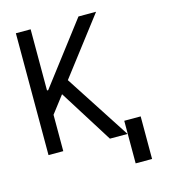

<svg xmlns="http://www.w3.org/2000/svg" viewBox="-129 -829 974 1107"><g transform="rotate(-15 358.0 -275.5)"><path d="M436.1 0 235.8 -318.9 157.7 -217V0H69.6V-727.3H157.7V-362.2H164.8L443.2 -727.3H548.3L289.1 -388.5L541.2 0ZM640.6 -78.1V176.1H542.6V-78.1Z"/></g></svg>

Font: Inter UI
Style: Regular
Weight: 400
Designer: Rasmus Andersson
Foundry: rsms
Version: Version 2.2